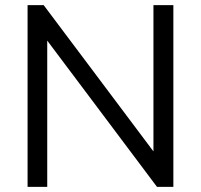

<svg xmlns="http://www.w3.org/2000/svg" viewBox="-20 -732 786 752"><path d="M581 -712H659V0H595L165 -573V0H88V-712H151L581 -139Z"/></svg>

Font: Muli
Style: Regular
Weight: 400
Designer: Vernon Adams
Foundry: Vernon Adams
Version: Version 2.000